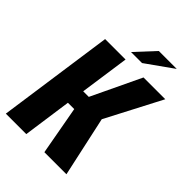

<svg xmlns="http://www.w3.org/2000/svg" viewBox="-217 -828 923 923"><g transform="rotate(45 244.5 -366.5)"><path d="M-2 0 82 -591H221L185 -339H223L343 -591H491L343 -307L410 0H260L215 -248H172L137 0ZM214 -635 305 -733H427L289 -635Z"/></g></svg>

Font: Alumni Sans ExtraBold
Style: Italic
Weight: 800
Italic angle: -8°
Designer: Robert E. Leuschke
Foundry: Robert E. Leuschke
Version: Version 1.016